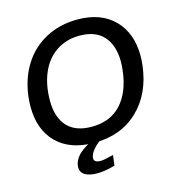

<svg xmlns="http://www.w3.org/2000/svg" viewBox="-129 -837 1066 1143"><g transform="rotate(-15 403.5 -266.0)"><path d="M359.9 -9.3 418.9 -8.3Q380.9 13.2 354.5 43.7Q328.1 74.2 328.1 99.1Q328.1 125 368.2 125Q390.6 125 447.8 109.9L439.9 173.3Q379.4 191.4 329.1 191.4Q283.7 191.4 256.1 175.5Q228.5 159.7 228.5 127.9Q228.5 107.4 238.3 87.6Q248 67.9 261.2 54.2Q274.4 40.5 294.7 26.9Q314.9 13.2 328.4 6.1Q341.8 -1 359.9 -9.3ZM168.9 -298.3Q168.9 -196.3 219.7 -140.6Q270.5 -85 370.1 -85Q483.9 -85 550.8 -156.7Q617.7 -228.5 633.3 -357.9Q637.2 -389.2 637.2 -414.6Q637.2 -514.6 587.2 -571.3Q537.1 -627.9 438.5 -627.9Q355.5 -627.9 293.9 -585.9Q232.4 -543.9 200.7 -469.7Q168.9 -395.5 168.9 -298.3ZM360.4 11.2Q211.9 11.2 129.9 -70.3Q47.9 -151.9 47.9 -294.4Q47.9 -322.8 51.8 -357.9Q65.4 -466.3 117.2 -548.8Q168.9 -631.3 255.4 -677.7Q341.8 -724.1 451.7 -724.1Q595.7 -724.1 677.5 -641.1Q759.3 -558.1 759.3 -418.5Q759.3 -391.6 755.4 -357.9Q734.9 -188.5 629.6 -88.6Q524.4 11.2 360.4 11.2Z"/></g></svg>

Font: Muli
Style: Semi-BoldItalic
Weight: 600
Italic angle: -7°
Designer: Vernon Adams
Foundry: newtypography
Version: Version 2.0; ttfautohint (v1.00rc1.2-2d82) -l 8 -r 50 -G 200